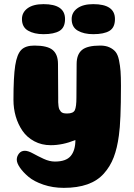

<svg xmlns="http://www.w3.org/2000/svg" viewBox="-20 -697 647 927"><path d="M564 -282Q564 -111 554 -43Q546 18 529 62.5Q512 107 481 141.5Q450 176 402 193Q354 210 288 210Q235 210 189.5 194.5Q144 179 117.5 156.5Q91 134 76 112Q61 90 61 74Q61 58 71.5 44.5Q82 31 100 31Q116 31 139.5 44Q163 57 191 70Q219 83 245 83Q299 83 321.5 56Q344 29 344 -21Q283 4 225 4Q181 4 145.5 -15Q110 -34 88.5 -65.5Q67 -97 56 -135Q45 -173 45 -215Q45 -327 53.5 -381Q62 -435 82.5 -456Q103 -477 146 -477Q209 -477 234.5 -455.5Q260 -434 260 -388L261 -227Q261 -211 261 -203.5Q261 -196 262.5 -185Q264 -174 266.5 -169Q269 -164 273.5 -158.5Q278 -153 285.5 -151Q293 -149 304 -149Q334 -149 341.5 -165.5Q349 -182 349 -226L350 -388Q350 -434 375.5 -455.5Q401 -477 464 -477Q490 -477 508.5 -468.5Q527 -460 538 -446.5Q549 -433 554.5 -406.5Q560 -380 562 -353Q564 -326 564 -282ZM326 -605Q326 -637 353.5 -657Q381 -677 430 -677Q535 -677 535 -605Q535 -564 508.5 -548Q482 -532 430 -532Q385 -532 355.5 -549Q326 -566 326 -605ZM86 -605Q86 -637 113 -657Q140 -677 190 -677Q294 -677 294 -605Q294 -564 267.5 -548Q241 -532 190 -532Q145 -532 115.5 -549Q86 -566 86 -605Z"/></svg>

Font: Coiny 2.0
Style: Regular
Weight: 400
Version: Version 1.001 July 11, 2018